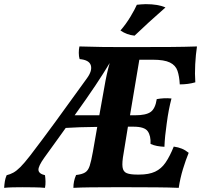

<svg xmlns="http://www.w3.org/2000/svg" viewBox="-52 -903 970 926"><path d="M367 -525Q394 -562 386 -588Q378 -614 332 -618Q328 -631 328 -648Q328 -665 331 -679Q398 -677 439.5 -676.5Q481 -676 521 -676H625Q711 -676 775 -676.5Q839 -677 898 -679Q892 -640 889.5 -593Q887 -546 890 -506Q856 -496 815 -496Q813 -535 804 -561.5Q795 -588 767.5 -601.5Q740 -615 684 -615H620L575 -347H599Q652 -347 674.5 -363Q697 -379 704 -425Q721 -428 738.5 -429Q756 -430 775 -428Q768 -401 762.5 -373Q757 -345 752 -307Q743 -246 741 -195Q722 -196 705.5 -199Q689 -202 674 -209Q676 -248 660.5 -270Q645 -292 592 -292H565L544 -163Q536 -119 539 -97Q542 -75 559 -68Q576 -61 610 -61H619Q666 -61 696 -75Q726 -89 746.5 -119Q767 -149 786 -196Q808 -193 825 -186Q842 -179 858 -166Q844 -132 830.5 -88Q817 -44 810 3Q765 1 702 0.5Q639 0 579 0Q538 0 487 0Q436 0 386.5 0.5Q337 1 302 3Q302 -13 305 -28Q308 -43 315 -59Q343 -62 358 -71Q373 -80 380.5 -103Q388 -126 396 -171L417 -291Q324 -290 265 -286Q242 -254 216.5 -218.5Q191 -183 162 -143Q132 -101 133.5 -83Q135 -65 165 -58Q167 -44 167.5 -28.5Q168 -13 165 3Q145 1 113 0.5Q81 0 57 0Q31 0 9 0.5Q-13 1 -32 3Q-31 -14 -28.5 -29Q-26 -44 -20 -58Q-3 -62 12.5 -70.5Q28 -79 46.5 -97.5Q65 -116 93 -152Q149 -225 214.5 -314.5Q280 -404 367 -525ZM451 -481Q462 -547 477 -599Q447 -549 408 -490.5Q369 -432 308 -347H427ZM597 -731Q559 -735 529 -756Q556 -787 577.5 -823Q599 -859 608 -880Q619 -881 630 -882Q641 -883 651 -883Q711 -883 746 -867Q705 -831 666 -795.5Q627 -760 597 -731Z"/></svg>

Font: Vollkorn
Style: Bold Italic
Weight: 700
Italic angle: -11°
Designer: Friedrich Althausen
Foundry: Friedrich Althausen
Version: Version 5.000; ttfautohint (v1.8.3)